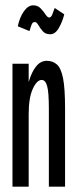

<svg xmlns="http://www.w3.org/2000/svg" viewBox="-20 -703 290 723"><path d="M27 0V-463H88V-394Q99 -432 116 -453Q133 -474 156 -474Q179 -474 194.5 -460Q210 -446 217.5 -408Q225 -370 225 -295V0H164V-293Q164 -356 157.5 -379Q151 -402 137 -402Q119 -402 103.5 -368.5Q88 -335 88 -273V0ZM186 -673 222 -649Q215 -621 201.5 -597.5Q188 -574 169 -574Q151 -574 141 -585.5Q131 -597 124.5 -608.5Q118 -620 111 -620Q103 -620 99.5 -611.5Q96 -603 91 -586L47 -604Q54 -638 70 -660.5Q86 -683 105 -683Q122 -683 133 -671.5Q144 -660 151.5 -648.5Q159 -637 165 -637Q172 -637 176.5 -647.5Q181 -658 186 -673Z"/></svg>

Font: Inconsolata UltraCondensed SemiBold
Style: Regular
Weight: 600
Width: 1
Monospace: yes
Designer: Raph Levien, Cyreal, Brenton Simpson
Foundry: Raph Levien, Cyreal, Google
Version: Version 3.001; ttfautohint (v1.8.2.53-6de2)